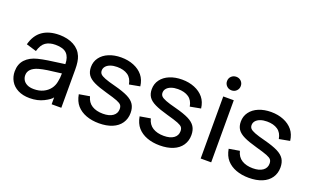

<svg xmlns="http://www.w3.org/2000/svg" viewBox="-77 -1056 2385 1466"><g transform="rotate(20 1115.5 -323.5)"><path d="M211.9 22.9Q156.2 22.9 116.2 2.4Q76.2 -18.1 56.2 -53.2Q36.1 -88.4 36.1 -130.4Q36.1 -190.4 71 -227.8Q106 -265.1 167.5 -280.3Q203.1 -289.1 247.3 -295.9Q291.5 -302.7 349.1 -310.1L380.9 -314.5Q380.4 -370.6 352.5 -399.2Q324.7 -427.7 261.2 -427.7Q212.9 -427.7 181.6 -406.7Q150.4 -385.7 135.3 -331.5L52.7 -356.4Q72.8 -433.6 126 -471.2Q179.2 -508.8 262.2 -508.8Q331.1 -508.8 380.4 -482.2Q429.7 -455.6 450.2 -405.8Q465.8 -368.7 465.8 -301.8V9.3H387.2V-46.9Q375 -27.3 325.7 -2.2Q276.4 22.9 211.9 22.9ZM219.2 -52.7Q262.2 -52.7 294.9 -68.4Q327.6 -84 347.9 -110.8Q368.2 -137.7 374 -172.9Q380.4 -200.7 380.4 -238.8Q374 -237.8 366.2 -236.8Q305.2 -230 267.3 -224.1Q229.5 -218.3 199.2 -210Q121.6 -187 121.6 -130.4Q121.6 -110.4 131.6 -92.8Q141.6 -75.2 163.3 -64Q185.1 -52.7 219.2 -52.7Z M774.9 22.5Q716.3 22.5 670.2 5.1Q624 -12.2 594.7 -45.4Q565.4 -78.6 555.7 -133.8L641.6 -148.4Q653.3 -101.1 689.2 -78.9Q725.1 -56.6 778.8 -56.6Q830.6 -56.6 859.4 -77.4Q888.2 -98.1 888.2 -133.8Q888.2 -153.8 879.2 -165.5Q870.1 -177.2 842.5 -188.2Q814.9 -199.2 751 -216.8Q683.6 -235.4 644.8 -254.2Q606 -272.9 588.9 -298.3Q571.8 -323.7 571.8 -360.8Q571.8 -404.8 596.7 -438.5Q621.6 -472.2 665.8 -490.5Q710 -508.8 766.1 -508.8Q822.3 -508.8 868.2 -490Q914.1 -471.2 942.1 -437Q970.2 -402.8 976.6 -350.6L890.1 -334.5Q881.8 -383.8 848.1 -406.7Q814.5 -429.7 760.7 -429.7Q730 -429.7 706.5 -421.1Q683.1 -412.6 670.7 -397.7Q658.2 -382.8 658.2 -363.8Q658.2 -347.2 668.5 -335.9Q678.7 -324.7 707.3 -313.5Q735.8 -302.2 793.5 -287.6Q862.8 -269.5 902.1 -250Q941.4 -230.5 959 -202.9Q976.6 -175.3 976.6 -134.3Q976.6 -86.9 952.1 -51Q927.7 -15.1 882.1 3.7Q836.4 22.5 774.9 22.5Z M1269 22.5Q1210.4 22.5 1164.3 5.1Q1118.2 -12.2 1088.9 -45.4Q1059.6 -78.6 1049.8 -133.8L1135.7 -148.4Q1147.5 -101.1 1183.3 -78.9Q1219.2 -56.6 1272.9 -56.6Q1324.7 -56.6 1353.5 -77.4Q1382.3 -98.1 1382.3 -133.8Q1382.3 -153.8 1373.3 -165.5Q1364.3 -177.2 1336.7 -188.2Q1309.1 -199.2 1245.1 -216.8Q1177.7 -235.4 1138.9 -254.2Q1100.1 -272.9 1083 -298.3Q1065.9 -323.7 1065.9 -360.8Q1065.9 -404.8 1090.8 -438.5Q1115.7 -472.2 1159.9 -490.5Q1204.1 -508.8 1260.3 -508.8Q1316.4 -508.8 1362.3 -490Q1408.2 -471.2 1436.3 -437Q1464.4 -402.8 1470.7 -350.6L1384.3 -334.5Q1376 -383.8 1342.3 -406.7Q1308.6 -429.7 1254.9 -429.7Q1224.1 -429.7 1200.7 -421.1Q1177.2 -412.6 1164.8 -397.7Q1152.3 -382.8 1152.3 -363.8Q1152.3 -347.2 1162.6 -335.9Q1172.9 -324.7 1201.4 -313.5Q1230 -302.2 1287.6 -287.6Q1356.9 -269.5 1396.2 -250Q1435.5 -230.5 1453.1 -202.9Q1470.7 -175.3 1470.7 -134.3Q1470.7 -86.9 1446.3 -51Q1421.9 -15.1 1376.2 3.7Q1330.6 22.5 1269 22.5Z M1641.1 -560.1Q1617.2 -560.1 1601.1 -576.2Q1585 -592.3 1585 -615.2Q1585 -639.2 1601.3 -654.8Q1617.7 -670.4 1641.1 -670.4Q1665 -670.4 1680.9 -654.5Q1696.8 -638.7 1696.8 -615.2Q1696.8 -592.3 1680.9 -576.2Q1665 -560.1 1641.1 -560.1ZM1683.6 9.3H1598.1V-495.1H1683.6Z M1992.7 22.5Q1934.1 22.5 1887.9 5.1Q1841.8 -12.2 1812.5 -45.4Q1783.2 -78.6 1773.4 -133.8L1859.4 -148.4Q1871.1 -101.1 1907 -78.9Q1942.9 -56.6 1996.6 -56.6Q2048.3 -56.6 2077.1 -77.4Q2106 -98.1 2106 -133.8Q2106 -153.8 2096.9 -165.5Q2087.9 -177.2 2060.3 -188.2Q2032.7 -199.2 1968.8 -216.8Q1901.4 -235.4 1862.5 -254.2Q1823.7 -272.9 1806.6 -298.3Q1789.6 -323.7 1789.6 -360.8Q1789.6 -404.8 1814.5 -438.5Q1839.4 -472.2 1883.5 -490.5Q1927.7 -508.8 1983.9 -508.8Q2040 -508.8 2085.9 -490Q2131.8 -471.2 2159.9 -437Q2188 -402.8 2194.3 -350.6L2107.9 -334.5Q2099.6 -383.8 2065.9 -406.7Q2032.2 -429.7 1978.5 -429.7Q1947.8 -429.7 1924.3 -421.1Q1900.9 -412.6 1888.4 -397.7Q1876 -382.8 1876 -363.8Q1876 -347.2 1886.2 -335.9Q1896.5 -324.7 1925 -313.5Q1953.6 -302.2 2011.2 -287.6Q2080.6 -269.5 2119.9 -250Q2159.2 -230.5 2176.8 -202.9Q2194.3 -175.3 2194.3 -134.3Q2194.3 -86.9 2169.9 -51Q2145.5 -15.1 2099.9 3.7Q2054.2 22.5 1992.7 22.5Z"/></g></svg>

Font: Potro Sans Bangla SemiBold
Style: Regular
Weight: 600
Designer: Jayed Ahsan Saad
Foundry: Codepotro
Version: Potro Sans Bangla;Version 0.996;CodepotroFonts;